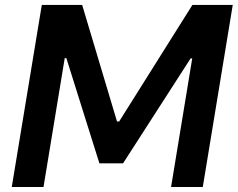

<svg xmlns="http://www.w3.org/2000/svg" viewBox="-20 -747 950 767"><path d="M147 -727.3 27 0H153.8L238.6 -514.9H245L377.1 -94.5H471.6L741.5 -513.8H747.9L663.4 0H790.1L909.8 -727.3H748.6L456 -261.7H447.4L308.2 -727.3Z"/></svg>

Font: TID UI Semi Bold
Style: Italic
Weight: 600
Italic angle: -9.39999°
Designer: The TID Project Authors
Foundry: Bakken & Bæck
Version: Version 1.001;hotconv 1.0.109;makeotfexe 2.5.65596